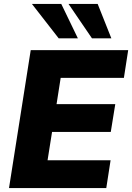

<svg xmlns="http://www.w3.org/2000/svg" viewBox="-20 -961 675 981"><path d="M26 0 137 -705H635L613 -563H290L269 -429H569L546 -287H246L223 -142H545L523 0ZM450 -765 330 -941H479L549 -765ZM280 -765 143 -941H293L378 -765Z"/></svg>

Font: Nunito Sans Black
Style: Italic
Weight: 900
Italic angle: -9°
Designer: Vernon Adams
Foundry: Vernon Adams
Version: Version 3.006; ttfautohint (v1.8.3)